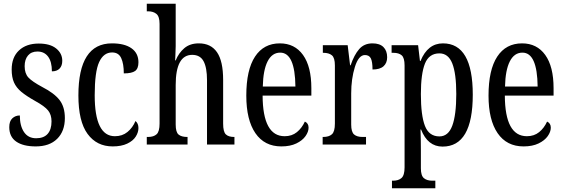

<svg xmlns="http://www.w3.org/2000/svg" viewBox="-20 -780 3045 1036"><path d="M30 -94Q30 -126 46.5 -141.5Q63 -157 87 -157Q87 -101 109.5 -67.5Q132 -34 175 -34Q216 -34 237 -57.5Q258 -81 258 -125Q258 -161 239.5 -184Q221 -207 170 -235Q122 -262 95 -284.5Q68 -307 55.5 -335Q43 -363 43 -405Q43 -471 82.5 -508Q122 -545 189 -545Q250 -545 283 -518.5Q316 -492 316 -452Q316 -425 301.5 -410Q287 -395 260 -395Q260 -447 239.5 -474.5Q219 -502 182 -502Q149 -502 131 -480.5Q113 -459 113 -423Q113 -384 133 -362Q153 -340 209 -310Q273 -277 301.5 -240Q330 -203 330 -143Q330 -72 288.5 -31Q247 10 173 10Q105 10 67.5 -16Q30 -42 30 -94Z M403 -265Q403 -546 584 -546Q652 -546 689.5 -519.5Q727 -493 727 -444Q727 -410 709 -397Q691 -384 648 -384Q648 -436 634 -466.5Q620 -497 585 -497Q539 -497 515 -445Q491 -393 491 -266Q491 -45 600 -45Q640 -45 668 -68Q696 -91 711 -127Q727 -114 727 -89Q727 -66 712.5 -43Q698 -20 666.5 -5Q635 10 588 10Q502 10 452.5 -57.5Q403 -125 403 -265Z M772 -41H779Q809 -41 825 -55.5Q841 -70 841 -113V-651Q841 -691 824 -705Q807 -719 779 -719H772V-760H928V-531Q928 -510 926.5 -485Q925 -460 925 -454H928Q944 -494 974.5 -520Q1005 -546 1053 -546Q1118 -546 1151 -498Q1184 -450 1184 -349V-113Q1184 -69 1198.5 -55Q1213 -41 1243 -41H1245V0H1097V-347Q1097 -415 1078.5 -449.5Q1060 -484 1017 -484Q928 -484 928 -321V-108Q928 -67 943.5 -54Q959 -41 990 -41H992V0H772Z M1309 -264Q1309 -403 1356 -474.5Q1403 -546 1490 -546Q1570 -546 1615 -483.5Q1660 -421 1660 -304V-264H1397Q1398 -45 1516 -45Q1555 -45 1582 -67Q1609 -89 1625 -124Q1645 -115 1645 -91Q1645 -69 1628.5 -45.5Q1612 -22 1579 -6Q1546 10 1498 10Q1407 10 1358 -61.5Q1309 -133 1309 -264ZM1574 -313Q1572 -496 1492 -496Q1448 -496 1424 -449Q1400 -402 1398 -313Z M1721 -41H1724Q1755 -41 1771 -55.5Q1787 -70 1787 -113V-427Q1787 -468 1771 -481.5Q1755 -495 1725 -495H1722V-536H1856L1869 -428H1872Q1891 -484 1918 -515Q1945 -546 1990 -546Q2029 -546 2049 -526Q2069 -506 2069 -471Q2069 -440 2049.5 -422.5Q2030 -405 1990 -405Q1990 -447 1981 -465Q1972 -483 1949 -483Q1915 -483 1895 -419Q1875 -355 1875 -276V-108Q1875 -68 1890.5 -54.5Q1906 -41 1936 -41H1955V0H1721Z M2095 195H2101Q2130 195 2146.5 180.5Q2163 166 2163 123V-427Q2163 -468 2147.5 -481.5Q2132 -495 2103 -495H2093V-536H2236L2246 -451H2249Q2288 -546 2370 -546Q2531 -546 2531 -269Q2531 11 2368 11Q2288 11 2252 -81H2249Q2251 -23 2251 33V128Q2251 168 2267.5 181.5Q2284 195 2312 195H2329V236H2095ZM2442 -273Q2442 -383 2420.5 -437.5Q2399 -492 2351 -492Q2295 -492 2273 -437Q2251 -382 2251 -272Q2251 -157 2273 -100.5Q2295 -44 2351 -44Q2399 -44 2420.5 -102Q2442 -160 2442 -273Z M2616 -264Q2616 -403 2663 -474.5Q2710 -546 2797 -546Q2877 -546 2922 -483.5Q2967 -421 2967 -304V-264H2704Q2705 -45 2823 -45Q2862 -45 2889 -67Q2916 -89 2932 -124Q2952 -115 2952 -91Q2952 -69 2935.5 -45.5Q2919 -22 2886 -6Q2853 10 2805 10Q2714 10 2665 -61.5Q2616 -133 2616 -264ZM2881 -313Q2879 -496 2799 -496Q2755 -496 2731 -449Q2707 -402 2705 -313Z"/></svg>

Font: Noto Serif Cond
Style: Regular
Weight: 400
Width: 3
Designer: Monotype Design Team
Foundry: Monotype Imaging Inc.
Version: Version 1.001